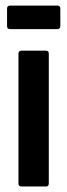

<svg xmlns="http://www.w3.org/2000/svg" viewBox="-20 -676 243 696"><path d="M57.3 0Q46.9 0 46.9 -10.9V-481.4Q46.9 -492.3 57.3 -492.3H146.5Q156.9 -492.3 156.9 -481.4V-10.9Q156.9 0 146.5 0ZM16.6 -570.5Q5.6 -570.5 5.6 -581.4V-645.3Q5.6 -655.7 16.6 -655.7H187.8Q198.7 -655.7 198.7 -645.3V-581.4Q198.7 -570.5 187.8 -570.5Z"/></svg>

Font: Sofia Sans Condensed
Style: Regular
Weight: 400
Designer: Botio Nikoltchev, Ani Petrova
Foundry: lettersoup
Version: Version 4.100